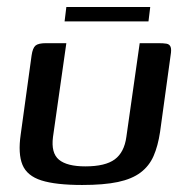

<svg xmlns="http://www.w3.org/2000/svg" viewBox="-20 -522 531 547"><path d="M169 -399 131 -132Q125 -86 148 -67Q171 -48 223 -48Q280 -48 307 -68Q334 -88 340 -132L378 -399Q379 -399 386.5 -399Q394 -399 403 -399Q412 -399 420 -399Q428 -399 431 -399Q446 -399 454.5 -397.5Q463 -396 466 -388.5Q469 -381 466 -364L436 -146Q430 -106 417.5 -77.5Q405 -49 380.5 -30.5Q356 -12 316 -3.5Q276 5 214 5Q139 5 98 -8Q57 -21 44 -52.5Q31 -84 39 -139L70 -364Q73 -385 81 -392Q89 -399 111 -399Q126 -399 140 -399Q154 -399 169 -399ZM164 -461 169 -502H408L403 -461Z"/></svg>

Font: Genos Medium
Style: Italic
Weight: 500
Italic angle: -8°
Designer: Robert E. Leuschke
Foundry: Robert E. Leuschke
Version: Version 1.010